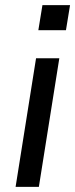

<svg xmlns="http://www.w3.org/2000/svg" viewBox="-20 -731 294 751"><path d="M130 -613 146 -711H254L238 -613ZM41 0 121 -503H212L132 0Z"/></svg>

Font: Mulish Medium
Style: Italic
Weight: 500
Italic angle: -9°
Designer: Vernon Adams
Foundry: Vernon Adams
Version: Version 3.603; ttfautohint (v1.8.3)